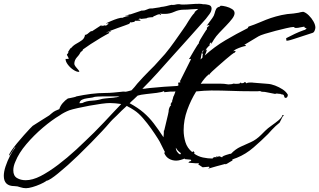

<svg xmlns="http://www.w3.org/2000/svg" viewBox="-24 -816 1679 1010"><path d="M113 174Q98 174 83 169Q68 163 52 163Q-4 163 -4 109Q-4 87 5.5 58.5Q15 30 29 3Q43 -24 57 -41H54L26 2H25Q24 2 24 1Q24 -6 36 -23.5Q48 -41 65.5 -62.5Q83 -84 101.5 -104.5Q120 -125 133 -139Q146 -153 148 -154Q159 -161 170 -168Q181 -175 192 -182Q203 -189 213.5 -195.5Q224 -202 235 -209Q237 -210 242 -215Q246 -219 248 -220Q257 -228 267 -233Q277 -238 288 -242Q293 -259 306 -274Q319 -289 333 -298Q334 -298 344 -300Q354 -302 365 -304.5Q376 -307 378 -309Q416 -317 454.5 -322Q493 -327 532 -327Q552 -327 572.5 -329Q593 -331 613 -333Q617 -334 621.5 -334Q626 -334 630 -334Q634 -333 637.5 -333.5Q641 -334 645 -335L657 -338L668 -341Q676 -349 683.5 -358Q691 -367 698 -376Q706 -384 713.5 -393Q721 -402 729 -410Q743 -425 758 -440Q773 -455 788 -470Q817 -501 844 -532Q857 -548 869.5 -564Q882 -580 893 -596L938 -660Q946 -671 953.5 -682.5Q961 -694 968 -706Q975 -717 982.5 -728Q990 -739 1000 -749L999 -750Q999 -753 1008 -760L1019 -769Q1009 -768 999.5 -768Q990 -768 981 -767Q971 -766 961.5 -765.5Q952 -765 942 -765Q917 -765 893 -754Q869 -743 844 -743H831Q828 -743 825 -743.5Q822 -744 818 -745V-744L824 -741Q822 -738 819 -736V-740H817Q816 -740 816 -741Q807 -741 800 -737Q796 -735 791.5 -733Q787 -731 783 -730L782 -726Q777 -726 763.5 -724.5Q750 -723 747 -720H750L714 -716L717 -719H710L709 -716H712Q711 -716 708 -715.5Q705 -715 705 -713Q705 -711 708 -712Q710 -713 712 -713L715 -709L714 -707H701Q695 -706 688 -707L682 -701L666 -698L663 -700Q660 -697 659 -695Q658 -692 654 -690Q652 -689 634 -682.5Q616 -676 593.5 -668Q571 -660 553.5 -653Q536 -646 535 -644V-643L536 -644Q538 -645 548 -649Q558 -653 560 -653V-652Q556 -648 554 -648Q550 -647 550 -645Q548 -643 545 -642H551Q533 -633 506 -617Q479 -601 453 -584Q427 -567 411 -555L413 -553L400 -541L402 -546Q394 -528 381 -515Q367 -499 367 -481Q367 -474 374 -465Q381 -456 387.5 -449Q394 -442 393 -439H392Q392 -438 391 -438H390Q378 -438 361.5 -449Q345 -460 333 -476Q321 -492 321 -505V-506H329Q335 -506 337 -507L338 -508Q338 -508 333 -518Q328 -526 328 -529V-530Q330 -530 333.5 -536Q337 -542 338 -544L336 -542Q334 -540 333 -541L347 -563L349 -562Q361 -577 377.5 -586Q394 -595 407 -604.5Q420 -614 423 -631L422 -633H428Q432 -635 436 -637.5Q440 -640 444 -644Q452 -652 459 -653V-651L508 -683Q508 -681 510 -681Q510 -681 516 -683L515 -681Q511 -681 509 -678L532 -684L529 -679Q531 -680 533 -681Q535 -682 538 -684Q543 -689 547 -690L543 -691L549 -695L533 -692L535 -694Q543 -698 560.5 -705.5Q578 -713 595.5 -718.5Q613 -724 621 -722V-723Q639 -731 652 -731L653 -733Q652 -734 644 -734Q640 -733 638 -733Q636 -733 634 -733L661 -741V-740L723 -761L725 -760Q737 -760 749 -766Q760 -772 773 -772L774 -771L820 -778V-779Q828 -780 836 -781Q844 -782 851 -784Q859 -786 866.5 -788Q874 -790 881 -791V-790H885Q889 -790 892.5 -790.5Q896 -791 900 -792Q904 -793 907.5 -793.5Q911 -794 915 -794Q917 -794 920 -794Q923 -794 925 -793Q928 -792 934 -792Q945 -792 957 -792.5Q969 -793 980 -794Q991 -795 1002.5 -795.5Q1014 -796 1025 -796Q1037 -796 1047 -793L1046 -794Q1059 -794 1074 -790Q1089 -786 1089 -771Q1089 -757 1078 -742Q1067 -727 1059 -717L970 -617Q948 -592 925.5 -567.5Q903 -543 880 -517Q842 -474 804 -432Q766 -390 725 -349H729Q734 -349 738.5 -349.5Q743 -350 747 -351Q751 -352 755.5 -352Q760 -352 764 -353Q801 -357 837.5 -359.5Q874 -362 911 -364L912 -367L914 -369L913 -365H915L913 -381L925 -383V-385L922 -390Q922 -393 924 -391L980 -503V-506H976Q974 -505 971 -505V-509H973Q974 -511 981 -523Q988 -535 996.5 -549.5Q1005 -564 1012.5 -575.5Q1020 -587 1022 -588Q1021 -593 1029.5 -608Q1038 -623 1048.5 -639Q1059 -655 1062 -660L1065 -662L1064 -670L1077 -682V-684L1064 -682V-684H1066L1093 -721Q1102 -733 1105 -746Q1108 -759 1113 -768.5Q1118 -778 1132 -781L1134 -784H1136V-786Q1148 -786 1165.5 -781.5Q1183 -777 1196.5 -768.5Q1210 -760 1210 -747Q1210 -734 1197 -717Q1184 -700 1165.5 -681Q1147 -662 1129.5 -643.5Q1112 -625 1102 -609L1088 -586H1086L1088 -592H1084L1077 -582L1078 -580L1081 -582L1082 -580Q1077 -577 1068 -567Q1059 -557 1058 -552V-551L1059 -550V-552L1064 -556Q1063 -548 1060 -540Q1057 -532 1053 -524Q1104 -570 1161.5 -604Q1219 -638 1279 -668Q1281 -673 1282 -674Q1282 -676 1286 -677Q1311 -685 1345 -699.5Q1379 -714 1400 -721Q1427 -730 1456 -736.5Q1485 -743 1520 -745Q1527 -746 1533 -747Q1539 -748 1546 -749Q1552 -751 1558 -752Q1564 -753 1571 -754Q1585 -750 1600 -735.5Q1615 -721 1625 -703Q1635 -685 1635 -671Q1635 -664 1631 -654.5Q1627 -645 1620 -643L1522 -611Q1516 -609 1504 -605.5Q1492 -602 1486 -602Q1481 -602 1482 -605V-611Q1482 -614 1481 -615Q1504 -626 1527 -638Q1538 -643 1549.5 -648Q1561 -653 1573 -657Q1575 -658 1576.5 -658Q1578 -658 1580 -659Q1584 -660 1585 -664H1588V-667Q1585 -668 1580.5 -670Q1576 -672 1577 -676L1555 -672Q1545 -669 1533 -669Q1531 -669 1527.5 -669.5Q1524 -670 1524 -673Q1523 -674 1519 -674Q1510 -674 1483.5 -668Q1457 -662 1426 -654Q1395 -646 1369.5 -638Q1344 -630 1336 -625L1261 -580Q1263 -580 1266.5 -579Q1270 -578 1269 -574Q1263 -574 1247.5 -569Q1232 -564 1218.5 -557.5Q1205 -551 1204 -546L1212 -549Q1213 -549 1213 -546H1216V-543H1213L1212 -540Q1207 -539 1193 -528Q1179 -517 1164.5 -504.5Q1150 -492 1141 -484Q1132 -476 1117 -463Q1102 -450 1090 -438.5Q1078 -427 1076 -422L1074 -425Q1050 -404 1032 -375Q1039 -376 1046.5 -376Q1054 -376 1061 -376H1133Q1144 -376 1155 -375Q1166 -374 1177 -372Q1180 -373 1191 -373Q1201 -373 1202 -377L1205 -376L1206 -374L1207 -376Q1210 -375 1215 -375H1221Q1225 -375 1232.5 -376Q1240 -377 1241 -382L1244 -381L1246 -378Q1250 -378 1255 -379Q1260 -380 1262 -384L1268 -383L1273 -376V-379Q1282 -382 1292 -382H1301Q1303 -381 1309 -381L1384 -375Q1402 -374 1423 -366Q1444 -358 1462.5 -346Q1481 -334 1490 -318V-316Q1490 -311 1487 -306Q1484 -301 1479 -301Q1474 -301 1472.5 -304.5Q1471 -308 1470 -312Q1469 -318 1462 -319Q1454 -319 1449 -323Q1444 -321 1441 -323Q1438 -324 1432 -324Q1431 -324 1428.5 -323.5Q1426 -323 1423 -322L1377 -331Q1373 -332 1369 -332.5Q1365 -333 1360 -333Q1353 -332 1344 -337Q1338 -336 1332 -336Q1326 -336 1320 -336H1295Q1269 -336 1243.5 -336.5Q1218 -337 1192 -338Q1166 -339 1140 -339.5Q1114 -340 1088 -340Q1068 -340 1048 -338.5Q1028 -337 1008 -335Q980 -290 961 -237.5Q942 -185 942 -131Q942 -99 951.5 -68Q961 -37 987 -16L994 -21Q994 -21 996 -17Q999 -16 999 -12Q999 -10 997 -8Q1018 7 1043.5 12.5Q1069 18 1095 18V15Q1102 10 1109 10Q1111 10 1111 12H1114L1115 6H1118V9L1130 6L1145 12V9Q1150 4 1164.5 -0.5Q1179 -5 1186 -7H1189Q1190 -8 1191 -7Q1215 -32 1241.5 -44Q1268 -56 1296 -68.5Q1324 -81 1350 -107L1371 -128Q1384 -141 1404 -155Q1424 -169 1441.5 -183.5Q1459 -198 1462 -211H1468Q1468 -204 1464 -205L1447 -171L1426 -153Q1421 -148 1416 -143Q1411 -138 1406 -133Q1401 -128 1396 -122Q1391 -116 1386 -111Q1351 -76 1310 -40.5Q1269 -5 1222 14L1208 19Q1198 22 1196 27H1202Q1197 29 1192 32Q1187 35 1182 38Q1177 41 1172 44Q1167 47 1162 49V46Q1139 52 1117 58Q1095 64 1072 71L1073 68H1076Q1076 66 1077 66V63Q1077 61 1074 61L1042 64L1019 49L1023 43H1019Q1012 43 1006 43Q1000 43 994 42Q987 41 981 41Q975 41 968 40V37H971L972 33Q981 33 982 27L979 24L949 21L947 18Q938 22 925.5 25.5Q913 29 903 29Q882 29 865 19Q848 9 840 -11Q843 -14 843 -18L840 -23Q836 -31 832 -39Q828 -47 824 -55Q820 -63 816 -71Q812 -79 807 -86Q792 -110 771.5 -139Q751 -168 728 -194.5Q705 -221 682 -236Q677 -239 672.5 -242Q668 -245 663 -248Q658 -250 653 -253Q648 -256 643 -259Q629 -247 616.5 -234.5Q604 -222 591 -209L569 -188Q564 -183 558.5 -177Q553 -171 548 -165Q543 -159 534.5 -149.5Q526 -140 513 -126Q488 -99 455.5 -66Q423 -33 387 2Q368 19 351 35.5Q334 52 317 66Q300 81 280.5 97Q261 113 245 123.5Q229 134 220 135L218 137Q208 144 188 153Q168 162 147 168Q126 174 113 174ZM1031 -503 1041 -513 1042 -528H1044L1039 -538Q1046 -547 1047 -550H1043Q1037 -539 1035 -527Q1033 -515 1031 -503ZM836 -94Q837 -103 837.5 -111.5Q838 -120 838 -129L840 -130Q845 -151 850 -172Q855 -193 860 -214L863 -229Q863 -233 863.5 -236.5Q864 -240 865 -244Q866 -248 869 -254Q872 -260 876 -262L873 -269Q875 -270 877 -274Q877 -278 881 -279L882 -280L881 -284Q882 -285 885 -296Q887 -305 888 -308Q890 -310 894 -321Q898 -332 899 -335Q892 -334 884.5 -334Q877 -334 870 -334L840 -331L839 -337Q828 -331 800.5 -327.5Q773 -324 744 -321Q715 -318 700 -313Q695 -308 689.5 -303Q684 -298 679 -293Q674 -289 668.5 -283.5Q663 -278 658 -273Q702 -249 731.5 -223.5Q761 -198 785 -166.5Q809 -135 836 -94ZM394 -273H397L409 -274Q430 -285 459.5 -286.5Q489 -288 514 -296Q517 -297 528.5 -298Q540 -299 553 -300.5Q566 -302 572 -302Q575 -303 578 -303Q581 -303 584 -304Q587 -304 590 -304.5Q593 -305 596 -306Q605 -308 604 -309H547Q533 -309 518.5 -309Q504 -309 490 -308Q475 -308 462 -303Q450 -301 434.5 -299Q419 -297 407.5 -291.5Q396 -286 394 -273ZM111 132Q147 132 190 110Q234 87 281.5 51Q329 15 378 -30Q402 -53 425.5 -75Q449 -97 471 -119Q495 -143 522.5 -172Q550 -201 574 -227Q598 -253 613 -268L612 -269Q598 -271 583.5 -272.5Q569 -274 554 -274Q538 -274 508.5 -270Q479 -266 446.5 -260Q414 -254 385 -247.5Q356 -241 341 -236Q328 -231 314.5 -224Q301 -217 290 -209Q248 -184 201 -144Q154 -104 114.5 -57.5Q75 -11 57 34Q46 58 46 80Q46 109 65.5 120.5Q85 132 111 132ZM924 -4 928 -10Q911 -21 901 -39Q901 -28 907.5 -18Q914 -8 924 -3Z"/></svg>

Font: Water Brush
Style: Regular
Weight: 400
Designer: Robert E. Leuschke
Foundry: Robert E. Leuschke
Version: Version 1.010; ttfautohint (v1.8.4.7-5d5b)